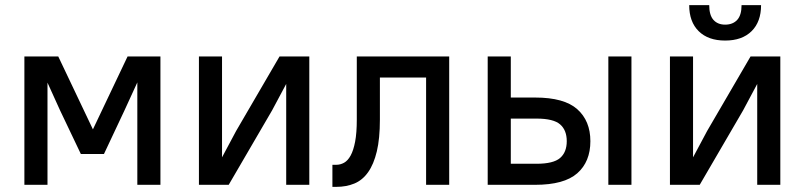

<svg xmlns="http://www.w3.org/2000/svg" viewBox="-20 -720 3135 748"><path d="M214 -290 165 -398V0H75V-500H207L342 -216L477 -500H605V0H515V-399L465 -290L385 -120H295Z M1095 -393 1040 -290 871 0H755V-500H845V-107L900 -210L1069 -500H1185V0H1095Z M1275 -78H1290Q1306 -78 1320.5 -86Q1335 -94 1346 -114Q1357 -134 1363.5 -168Q1370 -202 1370 -254V-500H1730V0H1640V-418H1460V-254Q1460 -180 1448 -130Q1436 -80 1414 -49Q1392 -18 1360.5 -5Q1329 8 1290 8H1275Z M1880 -500H1970V-340H2065Q2178 -340 2229 -294.5Q2280 -249 2280 -170Q2280 -90 2229 -45Q2178 0 2065 0H1880ZM2350 -500H2440V0H2350ZM1970 -258V-82H2070Q2136 -82 2162 -104.5Q2188 -127 2188 -170Q2188 -213 2162 -235.5Q2136 -258 2070 -258Z M2930 -393 2875 -290 2706 0H2590V-500H2680V-107L2735 -210L2904 -500H3020V0H2930ZM2805 -562Q2739 -562 2702 -598.5Q2665 -635 2665 -700H2743Q2743 -661 2759.5 -642.5Q2776 -624 2805 -624Q2835 -624 2852 -642.5Q2869 -661 2869 -700H2945Q2945 -635 2908 -598.5Q2871 -562 2805 -562Z"/></svg>

Font: PT Root UI Web Medium
Style: Regular
Weight: 500
Designer: Vitaly Kuzmin
Foundry: ParaType Ltd.
Version: Version 1.001W